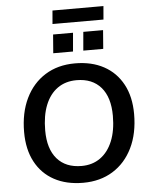

<svg xmlns="http://www.w3.org/2000/svg" viewBox="-66 -1108 920 1171"><g transform="rotate(-5 393.5 -522.5)"><path d="M396 9Q293 9 218.5 -31.5Q144 -72 103.5 -148Q63 -224 63 -330Q63 -448 105.5 -536Q148 -624 225.5 -672.5Q303 -721 408 -721Q510 -721 584.5 -680.5Q659 -640 700 -564Q741 -488 741 -382Q741 -263 698 -175Q655 -87 577.5 -39Q500 9 396 9ZM395 -94Q461 -94 509.5 -128.5Q558 -163 584.5 -227.5Q611 -292 611 -382Q611 -496 558 -557Q505 -618 409 -618Q341 -618 292.5 -583.5Q244 -549 218 -484.5Q192 -420 192 -329Q192 -216 245 -155Q298 -94 395 -94ZM476 -908H597L588 -794H466ZM291 -908H413L403 -794H282ZM293 -972 300 -1054H612L605 -972Z"/></g></svg>

Font: Muli
Style: Bold Italic
Weight: 700
Italic angle: -4.541°
Designer: Vernon Adams
Foundry: Vernon Adams
Version: Version 2.100; ttfautohint (v1.8.1.43-b0c9)